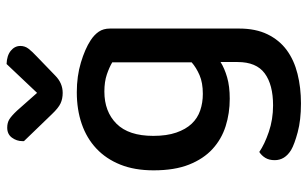

<svg xmlns="http://www.w3.org/2000/svg" viewBox="-196 -540 937 585"><g transform="rotate(-90 272.5 -247.5)"><path d="M376 -44Q357 -32 329.5 -24Q302 -16 264 -16Q220 -16 180.5 -28.5Q141 -41 111 -68.5Q81 -96 63.5 -140Q46 -184 46 -248Q46 -306 63.5 -349.5Q81 -393 112.5 -422.5Q144 -452 187.5 -467Q231 -482 284 -482Q333 -482 374.5 -469.5Q416 -457 442 -440Q459 -429 468.5 -415Q478 -401 478 -381V13Q478 63 460.5 99Q443 135 412.5 157.5Q382 180 340 190.5Q298 201 250 201Q199 201 162 191Q125 181 108 171Q77 152 77 121Q77 104 84 92.5Q91 81 102 74Q125 90 163 103Q201 116 244 116Q307 116 341.5 90.5Q376 65 376 8ZM375 -132V-374Q360 -383 338 -390.5Q316 -398 286 -398Q225 -398 188 -361Q151 -324 151 -249Q151 -208 161 -179Q171 -150 188 -132Q205 -114 228.5 -106Q252 -98 279 -98Q313 -98 336 -108Q359 -118 375 -132ZM282 -603 370 -696Q396 -695 410.5 -683Q425 -671 425 -654Q425 -640 416.5 -629Q408 -618 393 -604L335 -548Q312 -525 282 -525Q264 -525 250 -531.5Q236 -538 217 -558L135 -643V-648Q135 -665 145.5 -679.5Q156 -694 176 -694Q191 -694 201.5 -687.5Q212 -681 228 -664Z"/></g></svg>

Font: Baloo 2 Latin Medium
Style: Regular
Weight: 500
Designer: Sarang Kulkarni and Ek Type
Foundry: Ek Type
Version: Version 1.001